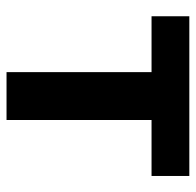

<svg xmlns="http://www.w3.org/2000/svg" viewBox="-26 -574 600 588"><g transform="rotate(90 274.0 -280.0)"><path d="M200.9 0V-444.1H29.8V-559.8H518.9V-444.1H347.5V0Z"/></g></svg>

Font: Noto Sans KR Thin
Style: Regular
Weight: 100
Designer: Ryoko NISHIZUKA 西塚涼子 (kana, bopomofo & ideographs); Paul D. Hunt (Latin, Greek & Cyrillic); Sandoll Communications 산돌커뮤니
Foundry: Adobe
Version: Version 2.004-H2;hotconv 1.0.118;makeotfexe 2.5.65603